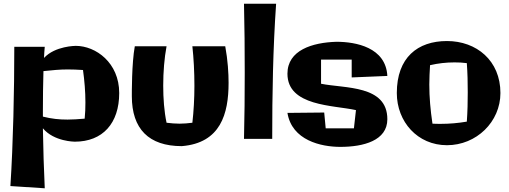

<svg xmlns="http://www.w3.org/2000/svg" viewBox="-20 -756 2739 1034"><path d="M622 -255C622 -418 496 -509 388 -509C388 -509 277 -509 217 -444C218 -464 219 -484 221 -504H57C57 -270 51 15 36 246L221 258C216 157 213 46 211 -65C271 7 383 7 383 7C533 7 622 -92 622 -255ZM211 -159C211 -231 212 -303 214 -373C263 -378 300 -382 345 -382C369 -382 396 -381 427 -379C435 -321 440 -263 440 -204C440 -175 439 -146 436 -117C401 -114 371 -112 344 -112C298 -112 259 -116 211 -128Z M1211 -310C1211 -361 1207 -431 1193 -507H1016C1023 -443 1027 -369 1027 -294C1027 -225 1023 -156 1016 -95C993 -92 969 -90 947 -90C924 -90 901 -92 877 -95C864 -156 859 -226 859 -295C859 -369 865 -443 877 -507H706C689 -415 690 -251 690 -238C690 -62 781 31 959 31C1168 14 1211 -143 1211 -310Z M1294 -736C1297 -612 1298 -488 1298 -364C1298 -245 1297 -127 1294 -8H1446C1446 -249 1450 -491 1467 -736Z M2066 -114C2066 -299 1837 -279 1709 -305V-435H1874V-339L2066 -347C2058 -501 1896 -531 1792 -531C1662 -527 1528 -486 1528 -359C1528 -183 1776 -190 1897 -163L1886 -65H1734L1726 -150L1528 -148C1552 0 1709 35 1813 35C1938 35 2066 1 2066 -114Z M2494 -101C2447 -93 2400 -89 2355 -89C2339 -89 2324 -89 2309 -90C2298 -164 2292 -232 2292 -301C2292 -335 2294 -370 2296 -405C2339 -415 2383 -420 2428 -420C2450 -420 2472 -419 2494 -416C2498 -362 2499 -311 2499 -259C2499 -208 2498 -156 2494 -101ZM2675 -255C2675 -430 2546 -535 2387 -535C2229 -535 2117 -446 2117 -255C2117 -100 2229 26 2387 26C2546 26 2675 -100 2675 -255Z"/></svg>

Font: Galindo
Style: Regular
Weight: 400
Designer: Astigmatic (AOETI)
Foundry: Astigmatic (AOETI)
Version: Version 1.000